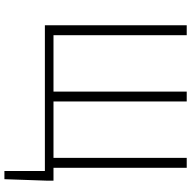

<svg xmlns="http://www.w3.org/2000/svg" viewBox="-18 -682 887 892"><g transform="rotate(90 426.0 -235.5)"><path d="M774 188V0H730V-40H819V-14L812 188ZM97 0V-659H143V-40H405V-659H451V-40H713V-659H759V0Z"/></g></svg>

Font: Source Sans 3 Light
Style: Regular
Weight: 300
Designer: Paul D. Hunt
Foundry: Adobe
Version: Version 3.052;hotconv 1.1.0;makeotfexe 2.6.0